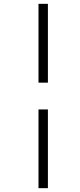

<svg xmlns="http://www.w3.org/2000/svg" viewBox="-20 -889 416 1000"><path d="M180.5 -869H229.5V-458.5H180.5ZM180.5 -319H229.5V91H180.5Z"/></svg>

Font: Merriweather 120pt Light
Style: Italic
Weight: 300
Italic angle: -7.8°
Version: Version 2.101